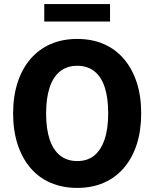

<svg xmlns="http://www.w3.org/2000/svg" viewBox="-20 -906 753 937"><path d="M357 11Q285 11 227 -14Q169 -39 128.5 -86.5Q88 -134 66 -201.5Q44 -269 44 -352Q44 -436 66 -503.5Q88 -571 129 -618.5Q170 -666 227.5 -691Q285 -716 357 -716Q429 -716 486.5 -691Q544 -666 584.5 -618.5Q625 -571 647 -504.5Q669 -438 669 -353Q669 -269 647.5 -202Q626 -135 585 -87Q544 -39 486.5 -14Q429 11 357 11ZM357 -120Q407 -120 440 -147Q473 -174 490.5 -226Q508 -278 508 -353Q508 -429 491 -480.5Q474 -532 440 -558.5Q406 -585 357 -585Q308 -585 274 -558.5Q240 -532 222.5 -480Q205 -428 205 -352Q205 -277 222.5 -225Q240 -173 274 -146.5Q308 -120 357 -120ZM196 -801V-886H517V-801Z"/></svg>

Font: Nunito Sans 12pt ExtraLight
Style: Weight 830 Width 84 Optical size 12.0 YTLC 445
Weight: 830
Width: 4
Designer: Vernon Adams
Foundry: Vernon Adams
Version: Version 3.101;gftools[0.9.27]